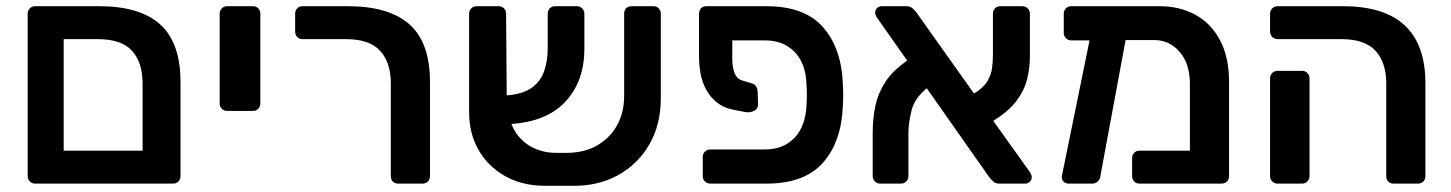

<svg xmlns="http://www.w3.org/2000/svg" viewBox="-20 -591 4671 618"><path d="M93 0Q83 0 76 -7Q69 -14 69 -24V-547Q69 -557 76 -564Q83 -571 93 -571H300Q431 -571 496 -512Q561 -453 561 -327V-24Q561 -14 554.5 -7Q548 0 537 0ZM185 -106H439V-322Q439 -390 405 -427.5Q371 -465 295 -465H185Z M711 -234Q701 -234 694 -241Q687 -248 687 -258V-547Q687 -557 694 -564Q701 -571 711 -571H794Q805 -571 811.5 -564Q818 -557 818 -547V-258Q818 -248 811.5 -241Q805 -234 794 -234Z M1262 0Q1251 0 1244.5 -6.5Q1238 -13 1238 -24V-322Q1238 -390 1203.5 -427.5Q1169 -465 1094 -465H954Q943 -465 936.5 -472Q930 -479 930 -490V-547Q930 -557 936.5 -564Q943 -571 954 -571H1100Q1232 -571 1298 -512.5Q1364 -454 1364 -327V-24Q1364 -14 1357.5 -7Q1351 0 1340 0Z M1798 -99Q1857 -98 1899.5 -121.5Q1942 -145 1965.5 -186.5Q1989 -228 1989 -283V-547Q1989 -558 1995.5 -564.5Q2002 -571 2013 -571H2083Q2094 -571 2100.5 -564Q2107 -557 2107 -547V-276Q2107 -189 2069.5 -125Q2032 -61 1967 -26Q1902 9 1819 7H1734Q1661 7 1606 -24Q1551 -55 1520.5 -108Q1490 -161 1490 -229V-547Q1490 -557 1497 -564Q1504 -571 1514 -571H1585Q1595 -571 1602 -564.5Q1609 -558 1609 -547L1611 -284Q1663 -288 1691.5 -308.5Q1720 -329 1731.5 -362Q1743 -395 1743 -437V-546Q1743 -557 1749.5 -564Q1756 -571 1767 -571H1837Q1847 -571 1854 -564Q1861 -557 1861 -546V-434Q1861 -331 1801.5 -265.5Q1742 -200 1626 -192Q1644 -147 1682.5 -123Q1721 -99 1770 -99Z M2337 -461V-403Q2337 -374 2344.5 -355.5Q2352 -337 2369 -332L2402 -322Q2419 -316 2419 -291L2420 -255Q2420 -241 2407.5 -234.5Q2395 -228 2380 -230L2340 -238Q2290 -247 2260 -291Q2230 -335 2230 -410V-547Q2232 -571 2254 -571H2447Q2570 -571 2629.5 -503Q2689 -435 2693 -319Q2695 -286 2693 -252Q2689 -136 2629.5 -68Q2570 0 2447 0H2266Q2256 0 2249 -7Q2242 -14 2242 -24V-86Q2242 -96 2249 -103Q2256 -110 2266 -110H2442Q2502 -110 2537.5 -147.5Q2573 -185 2576 -253Q2578 -286 2576 -318Q2574 -386 2538 -423.5Q2502 -461 2442 -461Z M2813 0Q2803 0 2796 -7Q2789 -14 2789 -25V-163Q2789 -211 2798 -252Q2807 -293 2830.5 -328.5Q2854 -364 2900 -396L2803 -534Q2797 -543 2797 -550Q2797 -559 2803 -565Q2809 -571 2818 -571H2897Q2910 -571 2917.5 -564Q2925 -557 2929 -552L3115 -290Q3145 -308 3157.5 -328.5Q3170 -349 3173 -371Q3176 -393 3176 -416V-546Q3176 -557 3182.5 -564Q3189 -571 3200 -571H3270Q3281 -571 3288 -564Q3295 -557 3295 -546V-411Q3295 -372 3286 -336Q3277 -300 3252 -266.5Q3227 -233 3177 -202L3295 -37Q3298 -32 3299.5 -28Q3301 -24 3301 -21Q3301 -12 3294.5 -6Q3288 0 3280 0H3197Q3184 0 3177 -7Q3170 -14 3166 -18L2963 -307Q2924 -275 2914 -235.5Q2904 -196 2904 -161V-25Q2904 -14 2897 -7Q2890 0 2880 0Z M3419 0Q3410 0 3403 -7Q3396 -14 3398 -25L3487 -461H3428Q3418 -461 3411 -468Q3404 -475 3404 -485V-547Q3404 -557 3411 -564Q3418 -571 3428 -571H3713Q3777 -571 3827.5 -543.5Q3878 -516 3907 -461.5Q3936 -407 3936 -327V-24Q3936 -14 3929.5 -7Q3923 0 3912 0H3648Q3637 0 3630.5 -7Q3624 -14 3624 -24V-82Q3624 -92 3630.5 -99Q3637 -106 3648 -106H3810V-320Q3810 -386 3777 -424Q3744 -462 3696 -462H3603L3522 -25Q3521 -14 3513.5 -7Q3506 0 3496 0Z M4466 0Q4455 0 4448.5 -6.5Q4442 -13 4442 -24V-322Q4442 -390 4407.5 -427.5Q4373 -465 4298 -465H4092Q4082 -465 4075 -472Q4068 -479 4068 -490V-547Q4068 -557 4075 -564Q4082 -571 4092 -571H4303Q4568 -571 4568 -323V-24Q4568 -14 4561.5 -7Q4555 0 4544 0ZM4092 0Q4082 0 4075 -7Q4068 -14 4068 -24V-339Q4068 -349 4075 -356Q4082 -363 4092 -363H4171Q4181 -363 4188 -356Q4195 -349 4195 -339V-24Q4195 -14 4188 -7Q4181 0 4171 0Z"/></svg>

Font: Rubik Medium
Style: Regular
Weight: 500
Designer: Hubert and Fischer
Foundry: Hubert and Fischer
Version: Version 2.300; ttfautohint (v1.8.4.7-5d5b);gftools[0.9.30]